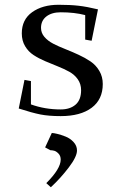

<svg xmlns="http://www.w3.org/2000/svg" viewBox="-20 -476 493 800"><path d="M58.1 -23.9 82 -143.1 108.9 -138.2V-41Q167 -20 232.9 -20Q271.5 -20 294.7 -39.8Q317.9 -59.6 317.9 -100.1Q317.9 -126 304.2 -145.5Q290.5 -165 268.8 -177Q247.1 -189 220.7 -199.5Q194.3 -210 168 -221.2Q141.6 -232.4 119.9 -246.6Q98.1 -260.7 84.5 -283.7Q70.8 -306.6 70.8 -336.9Q70.8 -394.5 114 -425.3Q157.2 -456.1 224.1 -456.1Q272.5 -456.1 307.1 -452.1Q341.8 -448.2 388.2 -437L361.8 -306.2L335 -311V-413.1Q290.5 -424.8 232.9 -424.8Q195.8 -424.8 173.3 -407.5Q150.9 -390.1 150.9 -359.9Q150.9 -338.9 165 -322.3Q179.2 -305.7 201.9 -293.9Q224.6 -282.2 252 -271.5Q279.3 -260.7 306.9 -248Q334.5 -235.4 357.2 -220Q379.9 -204.6 394 -180.4Q408.2 -156.2 408.2 -126Q408.2 -61.5 361.8 -26.9Q315.4 7.8 232.9 7.8Q183.6 7.8 148.7 1Q113.8 -5.9 58.1 -23.9ZM168 138.2 195.8 78.1Q203.1 78.1 218.5 81.8Q233.9 85.4 253.2 93Q272.5 100.6 286.6 116Q300.8 131.3 300.8 150.9Q300.8 176.8 266.8 221.4Q232.9 266.1 191.9 304.2L172.9 287.1Q232.9 227.1 232.9 189Q232.9 173.3 223.6 163.8Q214.4 154.3 205.8 152.1Q197.3 149.9 189.9 149.9Z"/></svg>

Font: Dehuti Alt
Style: Bold
Weight: 700
Version: Version 1.2